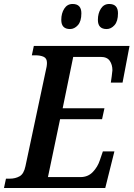

<svg xmlns="http://www.w3.org/2000/svg" viewBox="-36 -945 671 965"><path d="M-16 0H493L539 -184H481L466 -140Q455 -106 430.5 -80.5Q406 -55 369 -55H205L266 -346H477L489 -401H279L332 -659H470Q502 -659 515.5 -639.5Q529 -620 529 -592Q529 -587 525.5 -561.5Q522 -536 521 -530H580L615 -714H134L124 -667H142Q167 -667 183.5 -659.5Q200 -652 200 -629Q200 -612 193 -585L92 -110Q84 -71 62.5 -59Q41 -47 13 -47H-6ZM500 -799Q522 -799 539.5 -818.5Q557 -838 557 -878Q557 -925 513 -925Q486 -925 471 -901.5Q456 -878 456 -845Q456 -799 500 -799ZM316 -799Q338 -799 355.5 -818.5Q373 -838 373 -878Q373 -925 329 -925Q302 -925 287 -901.5Q272 -878 272 -845Q272 -799 316 -799Z"/></svg>

Font: Noto Serif SemiCondensed Semi
Style: Italic
Weight: 600
Width: 4
Italic angle: -12°
Designer: Monotype Design Team
Foundry: Monotype Imaging Inc.
Version: Version 1.901